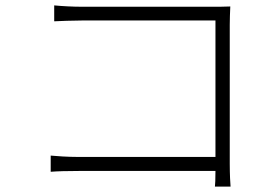

<svg xmlns="http://www.w3.org/2000/svg" viewBox="-20 -691 1040 712"><path d="M835 1C834 -6 832 -47 832 -83V-599C832 -618 833 -646 834 -667C812 -666 789 -666 767 -666H282C251 -666 212 -668 181 -671V-612C202 -613 248 -615 283 -615H779V-109H271C231 -109 188 -112 168 -114V-54C191 -56 230 -57 272 -57H779C779 -29 778 -4 777 1Z"/></svg>

Font: Noto Sans CJK Light
Style: Regular
Weight: 300
Designer: Ryoko NISHIZUKA (kana & ideographs); Paul D. Hunt (Latin, Greek & Cyrillic); Wenlong ZHANG (bopomofo); Sandoll Communica
Foundry: Adobe Systems Incorporated
Version: Version 1.000;PS 1;hotconv 1.0.78;makeotf.lib2.5.61930